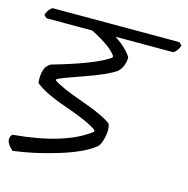

<svg xmlns="http://www.w3.org/2000/svg" viewBox="-93 -708 764 780"><g transform="rotate(15 289.5 -318.0)"><path d="M567 -619 579 -608Q572 -584 554 -573H311Q357 -544 382 -507Q384 -493 377.5 -474Q371 -455 357 -442Q319 -416 232.5 -386Q146 -356 124 -345L123 -339Q154 -317 247 -284.5Q340 -252 375 -225Q384 -205 377 -171Q370 -137 358 -126Q314 -89 215 -58.5Q116 -28 27 -17Q-15 -53 9 -80Q225 -99 326 -177L327 -184Q293 -210 193 -244.5Q93 -279 57 -311Q51 -379 87 -396Q262 -446 320 -487L322 -494Q300 -529 213 -573H21L9 -584Q16 -608 34 -619Z"/></g></svg>

Font: Tillana
Style: Regular
Weight: 400
Designer: Lipi Raval (Devanagari, Latin), Jonny Pinhorn (Latin)
Foundry: Indian Type Foundry
Version: Version 2.003;PS 1.0;hotconv 1.0.79;makeotf.lib2.5.61930; tt